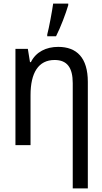

<svg xmlns="http://www.w3.org/2000/svg" viewBox="-20 -808 570 1069"><path d="M243 -616V-606H292C318 -657 346 -732 360 -779V-788H276C271 -751 253 -652 243 -616ZM66 0H150V-278C150 -403 194 -474 284 -474C354 -474 385 -431 385 -345V241H469V-352C469 -487 407 -547 304 -547C237 -547 180 -519 152 -462H147L135 -536H66Z"/></svg>

Font: Noto Sans Mono Condensed
Style: Regular
Weight: 400
Width: 3
Designer: Monotype Design Team
Foundry: Monotype Imaging Inc.
Version: Version 2.014